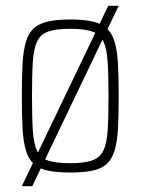

<svg xmlns="http://www.w3.org/2000/svg" viewBox="-20 -585 483 660"><path d="M55 55 352 -565H388L91 55ZM222 8Q175 8 144.5 1.5Q114 -5 96 -21.5Q78 -38 69 -68Q60 -98 57.5 -143.5Q55 -189 55 -254Q55 -319 57.5 -365Q60 -411 69 -441Q78 -471 96 -487.5Q114 -504 144.5 -511Q175 -518 222 -518Q268 -518 298.5 -511Q329 -504 347 -487.5Q365 -471 374 -441Q383 -411 385.5 -365Q388 -319 388 -254Q388 -189 385.5 -143.5Q383 -98 374 -68Q365 -38 347 -21.5Q329 -5 298.5 1.5Q268 8 222 8ZM221 -24Q269 -24 295.5 -33Q322 -42 334.5 -66Q347 -90 350 -135.5Q353 -181 353 -254Q353 -327 350 -373Q347 -419 335 -443.5Q323 -468 296 -477Q269 -486 221 -486Q174 -486 147 -477Q120 -468 108 -443.5Q96 -419 93 -373Q90 -327 90 -254Q90 -181 93 -135.5Q96 -90 107.5 -66Q119 -42 146 -33Q173 -24 221 -24Z"/></svg>

Font: Saira Thin Condensed
Style: Regular
Weight: 100
Width: 3
Version: Version 1.101